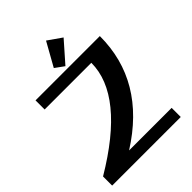

<svg xmlns="http://www.w3.org/2000/svg" viewBox="-265 -1100 1237 1237"><g transform="rotate(-45 354.0 -481.0)"><path d="M19.5 0V-83Q483.9 -359.4 483.9 -654.3H58.6V-737.3H644.5Q644.5 -328.1 256.8 -83H644.5V0ZM378.9 -961.9 473.1 -896 350.6 -756.8 289.1 -801.3Z"/></g></svg>

Font: Klaudia
Style: Bold
Weight: 700
Designer: Wojciech Kalinowski "wmk69" (wmk69@o2.pl)
Foundry: Wojciech Kalinowski "wmk69" (wmk69@o2.pl)
Version: Version 3.1.0; 2021-05-10